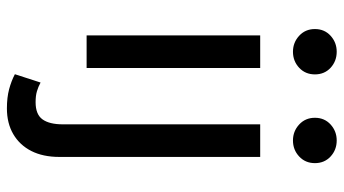

<svg xmlns="http://www.w3.org/2000/svg" viewBox="-234 -512 971 542"><g transform="rotate(90 251.0 -240.5)"><path d="M79.5 0V-490H171.5V0ZM125.5 -582.5Q99.5 -582.5 80.5 -600Q61.5 -617.5 61.5 -644.5Q61.5 -671.5 80.5 -688.8Q99.5 -706 125.5 -706Q152 -706 170.8 -688.8Q189.5 -671.5 189.5 -644.5Q189.5 -617.5 170.8 -600Q152 -582.5 125.5 -582.5ZM285.5 225Q255 225 231.5 218.8Q208 212.5 189 202.5L212.5 130Q224.5 136.5 237 140.2Q249.5 144 268 144Q302.5 144 316.5 124.5Q330.5 105 330.5 67V-490H422.5V77Q422.5 123 405.8 156Q389 189 358.2 207Q327.5 225 285.5 225ZM376 -582.5Q350 -582.5 331 -600Q312 -617.5 312 -644.5Q312 -671.5 331 -688.8Q350 -706 376 -706Q402.5 -706 421.2 -688.8Q440 -671.5 440 -644.5Q440 -617.5 421.2 -600Q402.5 -582.5 376 -582.5Z"/></g></svg>

Font: Geologica Roman Light
Style: Regular
Weight: 300
Designer: Sindre Bremnes, Frode Helland
Foundry: Monokrom Skriftforlag AS
Version: Version 1.010;gftools[0.9.28]